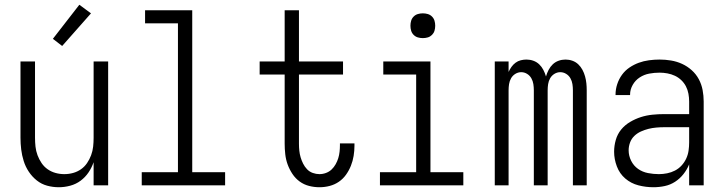

<svg xmlns="http://www.w3.org/2000/svg" viewBox="-20 -778 3040 806"><path d="M227 8Q202 8 178 1.5Q154 -5 134.5 -20.5Q115 -36 101 -57Q87 -78 79.5 -102Q72 -126 69 -150.5Q66 -175 66 -200V-520H127V-200Q127 -181 129 -162.5Q131 -144 137.5 -126.5Q144 -109 154.5 -93.5Q165 -78 180 -67.5Q195 -57 213 -52Q231 -47 250 -47Q269 -47 287 -52Q305 -57 320 -67.5Q335 -78 345.5 -93.5Q356 -109 362.5 -126.5Q369 -144 371 -162.5Q373 -181 373 -200V-520H434V0H373V-97Q365 -74 351.5 -54Q338 -34 318.5 -19.5Q299 -5 275 1.5Q251 8 227 8ZM241 -585 202 -615 313 -758 362 -722Z M575 0V-55H727V-680H589V-735H787V-55H925V0Z M1321 8Q1299 8 1277.5 2.5Q1256 -3 1238 -16Q1220 -29 1207.5 -48Q1195 -67 1187.5 -87.5Q1180 -108 1177.5 -130.5Q1175 -153 1175 -175V-465H1070V-520H1175V-735H1235V-520H1420V-465H1235V-175Q1235 -160 1236.5 -145.5Q1238 -131 1242 -117.5Q1246 -104 1252.5 -91Q1259 -78 1269 -67.5Q1279 -57 1293 -52Q1307 -47 1321 -47Q1335 -47 1348.5 -52Q1362 -57 1372 -66.5Q1382 -76 1389 -88.5Q1396 -101 1400 -114Q1404 -127 1405.5 -141Q1407 -155 1407 -169V-176H1468V-166Q1468 -145 1464.5 -123.5Q1461 -102 1453 -82Q1445 -62 1432.5 -44.5Q1420 -27 1402.5 -15Q1385 -3 1364 2.5Q1343 8 1321 8Z M1575 0V-55H1727V-465H1589V-520H1787V-55H1925V0ZM1755 -618Q1744 -618 1734 -621Q1724 -624 1716.5 -631.5Q1709 -639 1706 -649Q1703 -659 1703 -670Q1703 -681 1706 -691Q1709 -701 1716.5 -708.5Q1724 -716 1734 -719Q1744 -722 1755 -722Q1766 -722 1776 -719Q1786 -716 1793.5 -708.5Q1801 -701 1804 -691Q1807 -681 1807 -670Q1807 -659 1804 -649Q1801 -639 1793.5 -631.5Q1786 -624 1776 -621Q1766 -618 1755 -618Z M2057 0V-520H2115V-476Q2120 -487 2127 -497Q2134 -507 2144 -514.5Q2154 -522 2166 -525Q2178 -528 2190 -528Q2205 -528 2219 -523Q2233 -518 2243.5 -508Q2254 -498 2261 -484.5Q2268 -471 2272 -457Q2276 -471 2283 -484.5Q2290 -498 2300.5 -508Q2311 -518 2325 -523Q2339 -528 2354 -528Q2369 -528 2383 -523Q2397 -518 2407.5 -508Q2418 -498 2425 -485Q2432 -472 2436 -457.5Q2440 -443 2441.5 -428.5Q2443 -414 2443 -399V0H2385V-399Q2385 -412 2383 -425Q2381 -438 2374.5 -449.5Q2368 -461 2356.5 -468Q2345 -475 2332 -475Q2319 -475 2307.5 -468Q2296 -461 2289.5 -449.5Q2283 -438 2281 -425Q2279 -412 2279 -399V0H2221V-399Q2221 -412 2219 -425Q2217 -438 2210.5 -449.5Q2204 -461 2192.5 -468Q2181 -475 2168 -475Q2155 -475 2143.5 -468Q2132 -461 2125.5 -449.5Q2119 -438 2117 -425Q2115 -412 2115 -399V0Z M2723 8Q2691 8 2660 0Q2629 -8 2605 -28.5Q2581 -49 2569.5 -79.5Q2558 -110 2558 -141Q2558 -166 2565 -190.5Q2572 -215 2587.5 -234Q2603 -253 2625 -266Q2647 -279 2670.5 -286.5Q2694 -294 2719 -296.5Q2744 -299 2768 -299H2873V-352Q2873 -368 2870 -384.5Q2867 -401 2859.5 -415.5Q2852 -430 2840 -441.5Q2828 -453 2813 -460Q2798 -467 2781.5 -470Q2765 -473 2749 -473Q2727 -473 2705.5 -469Q2684 -465 2665.5 -453Q2647 -441 2636 -421.5Q2625 -402 2625 -381V-379H2564V-381Q2564 -403 2571 -424.5Q2578 -446 2591 -464Q2604 -482 2622.5 -494.5Q2641 -507 2661.5 -514.5Q2682 -522 2704.5 -525Q2727 -528 2749 -528Q2773 -528 2797 -524Q2821 -520 2843 -510Q2865 -500 2883.5 -483.5Q2902 -467 2913.5 -445.5Q2925 -424 2929.5 -400Q2934 -376 2934 -352V0H2873V-88Q2864 -66 2849 -47Q2834 -28 2814 -15Q2794 -2 2770.5 3Q2747 8 2723 8ZM2746 -47Q2763 -47 2780.5 -50.5Q2798 -54 2813.5 -62Q2829 -70 2841 -83Q2853 -96 2860.5 -112Q2868 -128 2870.5 -145.5Q2873 -163 2873 -180V-244H2768Q2752 -244 2735 -242.5Q2718 -241 2702 -237Q2686 -233 2670.5 -226Q2655 -219 2643 -207.5Q2631 -196 2625 -180Q2619 -164 2619 -147Q2619 -124 2629.5 -103Q2640 -82 2658.5 -69Q2677 -56 2700 -51.5Q2723 -47 2746 -47Z"/></svg>

Font: Iosevka Term Curly Light
Style: Regular
Weight: 300
Designer: Belleve Invis
Foundry: Belleve Invis
Version: Version 32.3.0